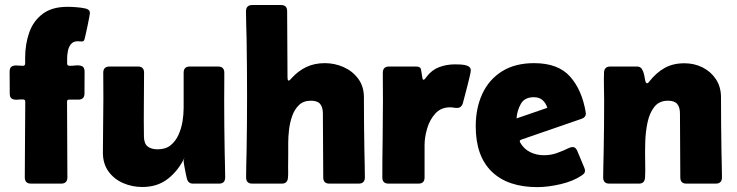

<svg xmlns="http://www.w3.org/2000/svg" viewBox="-20 -745 2992 779"><path d="M106 0Q80.6 0 80.6 -25.4Q80.6 -102.5 81.5 -179.4Q82.5 -256.3 82.5 -333Q82.5 -341.3 73 -341.6Q63.5 -341.8 51 -340.6Q38.6 -339.4 29.1 -344Q19.5 -348.6 19.5 -365.7Q19.5 -387.7 19.3 -409.7Q19 -431.6 19 -453.6Q19 -471.2 28.6 -475.8Q38.1 -480.5 50.5 -479.2Q63 -478 72.5 -478Q82 -478 82 -486.8V-509.8Q82 -565.9 98.6 -613Q115.2 -660.2 153.1 -688.7Q190.9 -717.3 253.4 -717.3Q271 -717.3 289.6 -715.8Q308.1 -714.4 325.2 -710.9Q334 -709 339.4 -704.8Q344.7 -700.7 344.7 -690.9Q344.7 -688.5 341.8 -673.3Q338.9 -658.2 335 -639.2Q331.1 -620.1 327.4 -604.5Q323.7 -588.9 322.8 -585.4Q320.3 -576.7 313 -576.7Q308.6 -576.7 304.2 -577.1Q299.8 -577.6 295.4 -577.6Q277.3 -577.6 268.1 -566.2Q258.8 -554.7 255.6 -538.6Q252.4 -522.5 252.4 -507.8V-486.8Q252.4 -478 263.2 -478Q273.9 -478 287.8 -479.5Q301.8 -481 312.5 -476.6Q323.2 -472.2 323.2 -454.1Q323.2 -432.1 323 -409.9Q322.8 -387.7 322.8 -365.7Q322.8 -340.8 297.9 -340.8H260.3Q252 -340.8 252 -333Q252 -256.3 252.7 -179.4Q253.4 -102.5 253.4 -25.4Q253.4 0 228 0Z M762.7 0Q743.7 0 738.3 -20Q736.8 -25.9 733.6 -41.3Q730.5 -56.6 727.8 -71.5Q725.1 -86.4 725.1 -91.3Q725.1 -97.2 729 -106Q704.1 -53.2 661.6 -19.8Q619.1 13.7 557.6 13.7Q516.1 13.7 479.5 -2.2Q442.9 -18.1 420.2 -49.3Q397.5 -80.6 397.5 -125.5Q397.5 -179.7 398.4 -233.6Q399.4 -287.6 399.4 -341.8Q399.4 -368.7 399.2 -395.8Q398.9 -422.9 398.9 -449.7Q398.9 -475.1 424.3 -475.1H539.6Q564.5 -475.1 564.5 -450.2Q564.5 -385.3 563.7 -320.3Q563 -255.4 564 -190.4Q564.5 -162.6 578.9 -150.9Q593.3 -139.2 620.1 -139.2Q651.9 -139.2 672.1 -155.5Q692.4 -171.9 704.1 -197.8Q715.8 -223.6 720.5 -252.4Q725.1 -281.2 725.1 -306.2V-450.2Q725.1 -475.1 750 -475.1H864.7Q890.1 -475.1 890.1 -449.7Q890.1 -421.9 889.9 -394.3Q889.6 -366.7 889.6 -338.9Q889.6 -285.6 890.1 -232.7Q890.6 -179.7 891.6 -126.5Q892.1 -101.1 892.8 -75.9Q893.6 -50.8 893.6 -25.4Q893.6 0 868.7 0ZM733.4 -115.7Q732.4 -113.8 731.4 -111.8Q732.9 -114.3 733.4 -115.7Z M1003.4 0Q978.5 0 978.5 -25.4Q978.5 -51.8 979.2 -78.4Q980 -105 980.5 -131.8Q981.4 -187.5 981.9 -243.2Q982.4 -298.8 982.4 -355Q982.4 -413.1 981.9 -471.4Q981.4 -529.8 980.5 -587.9Q980 -615.7 979 -643.3Q978 -670.9 978 -698.7Q978 -724.6 1003.4 -724.6H1120.1Q1145 -724.6 1145 -699.7L1146.5 -432.1Q1146.5 -430.7 1147 -424.3Q1147.5 -418 1150.9 -418Q1153.8 -418 1157.2 -421.4Q1160.6 -424.8 1162.1 -426.8Q1189.9 -457.5 1222.9 -473.1Q1255.9 -488.8 1297.9 -488.8Q1338.4 -488.8 1374.8 -472.4Q1411.1 -456.1 1433.8 -425Q1456.5 -394 1456.5 -350.1Q1456.5 -295.4 1457 -240.5Q1457.5 -185.5 1458.5 -130.4Q1459 -104 1459.7 -77.6Q1460.4 -51.3 1460.4 -25.4Q1460.4 0 1435.1 0H1316.4Q1291.5 0 1291.5 -24.9L1290 -284.7Q1290 -309.6 1279.1 -323Q1268.1 -336.4 1241.7 -336.4Q1211.4 -336.4 1193.1 -318.8Q1174.8 -301.3 1165.3 -273.9Q1155.8 -246.6 1152.6 -217.8Q1149.4 -189 1149.4 -166Q1149.4 -141.1 1149.4 -116.2Q1149.4 -91.3 1148.9 -66.4Q1148.9 -56.2 1149.2 -45.7Q1149.4 -35.2 1148.4 -24.9Q1147 0 1123.5 0Z M1668.5 -475.1Q1686 -475.1 1688.2 -462.9Q1690.4 -450.7 1692.4 -437.5Q1692.9 -435.5 1693.8 -428.5Q1694.8 -421.4 1698.2 -421.4Q1701.7 -421.4 1705.6 -426.5Q1709.5 -431.6 1710.9 -433.6Q1731.9 -461.4 1762 -472.7Q1792 -483.9 1826.2 -483.9Q1835.4 -483.9 1850.6 -483.2Q1865.7 -482.4 1877.9 -477.3Q1890.1 -472.2 1890.1 -459.5Q1890.1 -453.6 1886 -435.8Q1881.8 -418 1876.2 -396Q1870.6 -374 1865.5 -355Q1860.4 -335.9 1858.4 -328.1Q1853 -307.1 1834.5 -307.1Q1827.1 -307.1 1820.3 -308.3Q1813.5 -309.6 1806.2 -309.6Q1769 -309.6 1746.1 -284.2Q1723.1 -258.8 1712.9 -223.1Q1702.6 -187.5 1702.6 -156.7V-24.9Q1702.6 0 1677.7 0H1556.2Q1531.2 0 1531.2 -25.4Q1531.2 -103 1532.5 -180.7Q1533.7 -258.3 1533.7 -335.9Q1533.7 -364.7 1533.4 -393.1Q1533.2 -421.4 1533.2 -449.7Q1533.2 -475.1 1558.6 -475.1Z M2160.2 14.2Q2040 14.2 1975.1 -48.8Q1910.2 -111.8 1910.2 -232.4Q1910.2 -306.6 1937 -364.5Q1963.9 -422.4 2016.8 -455.6Q2069.8 -488.8 2147 -488.8Q2244.6 -488.8 2293 -434.3Q2341.3 -379.9 2356.4 -289.6Q2356.9 -287.6 2356.9 -284.2Q2356.9 -269 2340.3 -263.2L2094.2 -178.2Q2088.9 -176.3 2088.9 -172.4Q2088.9 -170.9 2089.8 -168Q2105 -140.6 2130.9 -127.9Q2156.7 -115.2 2187 -115.2Q2214.4 -115.2 2238.8 -123.8Q2263.2 -132.3 2287.1 -144Q2295.9 -148.4 2302.7 -148.4Q2310.5 -148.4 2315.4 -143.3Q2320.3 -138.2 2322.8 -131.3L2351.1 -63.5Q2353.5 -57.6 2353.5 -52.2Q2353.5 -45.9 2350.3 -42Q2347.2 -38.1 2341.8 -34.2Q2306.6 -9.8 2254.6 2.2Q2202.6 14.2 2160.2 14.2ZM2075.7 -264.6Q2107.4 -275.4 2138.4 -286.1Q2169.4 -296.9 2200.7 -307.6Q2194.3 -327.6 2180.9 -339.1Q2167.5 -350.6 2146 -350.6Q2108.4 -350.6 2093.3 -323.7Q2078.1 -296.9 2075.7 -264.6Z M2564.5 -475.1Q2578.1 -475.1 2584.5 -464.8Q2590.8 -454.6 2593.5 -441.2Q2596.2 -427.7 2598.1 -417.5Q2600.1 -407.2 2605.5 -407.2Q2608.4 -407.2 2610.6 -409.7Q2612.8 -412.1 2614.3 -414.1Q2642.6 -450.2 2676.5 -469.2Q2710.4 -488.3 2756.8 -488.3Q2797.4 -488.3 2831.1 -471.2Q2864.7 -454.1 2885 -423.1Q2905.3 -392.1 2905.3 -350.1Q2905.3 -295.4 2905.8 -240.5Q2906.2 -185.5 2907.2 -130.4Q2907.7 -104 2908.4 -77.6Q2909.2 -51.3 2909.2 -25.4Q2909.2 0 2883.8 0H2765.1Q2740.2 0 2740.2 -24.9L2738.8 -284.7Q2738.8 -309.6 2727.8 -323Q2716.8 -336.4 2690.4 -336.4Q2654.8 -336.4 2635.3 -312Q2615.7 -287.6 2607.4 -249Q2599.1 -210.4 2597.9 -167.5Q2596.7 -124.5 2597.7 -86.2Q2598.6 -47.9 2597.2 -24.9Q2595.7 0 2572.3 0H2452.1Q2427.2 0 2427.2 -25.4Q2427.2 -50.8 2428 -75.9Q2428.7 -101.1 2429.2 -126.5Q2430.2 -179.7 2430.7 -232.7Q2431.2 -285.6 2431.2 -338.9Q2431.2 -366.2 2430.4 -394.3Q2429.7 -422.4 2430.7 -449.7Q2431.2 -475.1 2456.1 -475.1Z"/></svg>

Font: Belanosima SemiBold
Style: Regular
Weight: 600
Designer: The DocRepair Project, Santiago Orozco
Foundry: Google
Version: Version 2.000